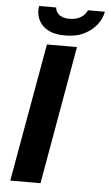

<svg xmlns="http://www.w3.org/2000/svg" viewBox="-59 -910 540 949"><g transform="rotate(5 211.0 -436.0)"><path d="M29 0 151 -686H300L179 0ZM236 -738Q185 -738 154 -754Q123 -770 108.5 -796Q94 -822 94 -850Q94 -855 94.5 -861Q95 -867 96 -872H181Q181 -869 181.5 -865.5Q182 -862 183 -859Q186 -850 194 -841.5Q202 -833 216 -827.5Q230 -822 250 -822Q276 -822 294.5 -830Q313 -838 324 -850Q335 -862 338 -872H422Q417 -840 394.5 -809.5Q372 -779 332.5 -758.5Q293 -738 236 -738Z"/></g></svg>

Font: Archivo SemiBold
Style: Bold Italic
Weight: 700
Italic angle: -10°
Version: Version 2.001